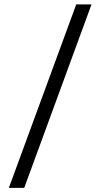

<svg xmlns="http://www.w3.org/2000/svg" viewBox="-20 -802 487 899"><path d="M408.5 -781.5 93.5 77.5H21.5L337 -781.5Z"/></svg>

Font: Epilogue
Style: Regular
Weight: 400
Designer: Tyler Finck
Foundry: Etcetera Type Co
Version: Version 2.112